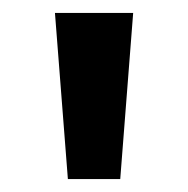

<svg xmlns="http://www.w3.org/2000/svg" viewBox="-20 -813 291 297"><path d="M85 -536 65 -793H186L166 -536Z"/></svg>

Font: Noto Sans Kannada SemiBold
Style: Regular
Weight: 600
Designer: Jelle Bosma - Monotype Design Team
Foundry: Monotype Imaging Inc.
Version: Version 2.005; ttfautohint (v1.8.4.7-5d5b)